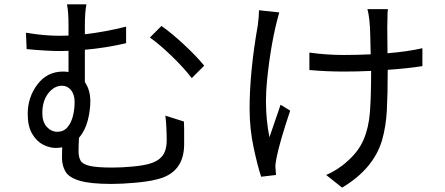

<svg xmlns="http://www.w3.org/2000/svg" viewBox="-20 -808 2040 880"><path d="M243 -204Q271 -204 288.5 -224Q306 -244 314 -275.5Q322 -307 322 -340Q322 -375 305.5 -395Q289 -415 264 -415Q228 -415 201 -380Q174 -345 174 -290Q174 -249 194.5 -226.5Q215 -204 243 -204ZM491 35Q393 35 344 20Q295 5 279.5 -22.5Q264 -50 264 -86L265 -133Q252 -130 235 -130Q207 -130 177.5 -145Q148 -160 127.5 -194.5Q107 -229 107 -286Q107 -362 151.5 -421Q196 -480 269 -480Q283 -480 294 -478V-575L259 -574Q195 -574 102 -583L99 -658Q181 -644 254 -644L294 -645V-694Q294 -754 287 -788H376Q369 -750 369 -694V-651Q464 -662 558 -686V-610Q464 -588 369 -580V-432Q394 -395 394 -344Q394 -303 382.5 -257Q371 -211 342 -176Q340 -141 340 -115Q340 -88 349.5 -71.5Q359 -55 392 -47.5Q425 -40 496 -40Q537 -40 586 -44.5Q635 -49 663 -57Q702 -67 723 -92Q744 -117 744 -166Q744 -225 738 -278L823 -251Q823 -230 824 -216V-182V-145Q823 -13 695 15Q661 24 600 29.5Q539 35 491 35ZM859 -450Q821 -499 766 -552Q711 -605 667 -636L720 -689Q766 -657 823 -604Q880 -551 916 -507Z M1177 2Q1161 -45 1142.5 -131.5Q1124 -218 1124 -310Q1124 -480 1162 -695Q1167 -734 1167 -761L1260 -751Q1222 -619 1204 -440Q1199 -391 1199 -343Q1199 -258 1215 -179L1266 -328L1310 -301Q1262 -158 1247 -83Q1242 -54 1242 -46L1245 -6ZM1548 52 1475 -6Q1499 -16 1525.5 -33Q1552 -50 1571 -68Q1623 -113 1646.5 -168Q1670 -223 1675.5 -294Q1681 -365 1681 -483Q1617 -480 1557 -480Q1477 -480 1398 -487V-567Q1477 -556 1556 -556Q1616 -556 1679 -559L1677 -647Q1675 -728 1664 -766H1758Q1756 -753 1756 -739V-729Q1755 -714 1755 -685L1756 -564Q1845 -571 1916 -587V-505Q1847 -494 1757 -488Q1757 -374 1753 -301Q1749 -228 1731 -165Q1692 -34 1548 52Z"/></svg>

Font: Source Han Sans & Saira Hybrid
Style: Regular
Weight: 400
Designer: Ryoko NISHIZUKA 西塚涼子 (kana & ideographs); Paul D. Hunt (Latin, Greek & Cyrillic); Wenlong ZHANG 张文龙 (bopomofo); Sandoll 
Foundry: Adobe Systems Incorporated
Version: Version 1.00;August 2, 2021;FontCreator 13.0.0.2675 64-bit